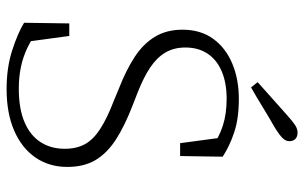

<svg xmlns="http://www.w3.org/2000/svg" viewBox="-190 -717 922 582"><g transform="rotate(90 271.0 -426.0)"><path d="M250 15Q185 15 132.5 -2Q80 -19 49 -38L51 -175H89L108 -35L72 -44V-80Q98 -61 125 -48Q152 -35 182.5 -28.5Q213 -22 249 -22Q309 -22 349.5 -39Q390 -56 410.5 -87.5Q431 -119 431 -161Q431 -197 417 -222.5Q403 -248 370.5 -269Q338 -290 283 -311L247 -326Q193 -347 153 -373Q113 -399 91.5 -434.5Q70 -470 70 -518Q70 -573 97.5 -611Q125 -649 172.5 -669Q220 -689 280 -689Q339 -689 381 -675Q423 -661 455 -640L453 -511H414L396 -645L429 -636V-605Q397 -629 361 -640.5Q325 -652 279 -652Q231 -652 196 -637Q161 -622 142.5 -594Q124 -566 124 -527Q124 -492 139.5 -466Q155 -440 185 -420Q215 -400 261 -382L297 -368Q362 -343 403.5 -316Q445 -289 465.5 -254Q486 -219 486 -169Q486 -114 457.5 -72.5Q429 -31 376 -8Q323 15 250 15ZM229 -746Q255 -769 280.5 -792Q306 -815 331 -837Q349 -853 360 -860Q371 -867 382 -867Q394 -867 401 -860.5Q408 -854 408 -842Q408 -831 398 -821Q388 -811 365 -797Q335 -780 305 -761.5Q275 -743 245 -726Z"/></g></svg>

Font: Source Serif 4 Light
Style: Regular
Weight: 300
Designer: Frank Grießhammer
Foundry: Adobe Systems Incorporated
Version: Version 4.004;hotconv 1.0.116;makeotfexe 2.5.65601